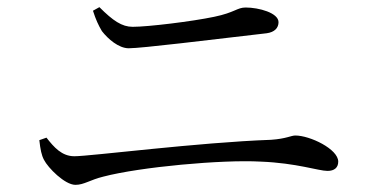

<svg xmlns="http://www.w3.org/2000/svg" viewBox="-20 -626 1040 537"><path d="M759 -564C759 -590 704 -605 667 -605C643 -605 637 -591 579 -579C517 -566 394 -551 351 -551C321 -551 296 -568 258 -606L240 -596C248 -571 255 -556 265 -539C282 -517 312 -491 340 -491C376 -491 562 -514 726 -533C748 -536 759 -548 759 -564ZM103 -179C114 -157 161 -109 191 -109C215 -109 232 -123 269 -132C372 -159 601 -180 709 -174C810 -170 871 -148 896 -148C915 -148 926 -157 926 -174C926 -209 847 -247 806 -247C794 -247 781 -238 738 -235C538 -228 232 -189 188 -189C153 -189 131 -214 110 -241L90 -234C93 -208 96 -192 103 -179Z"/></svg>

Font: Noto Serif CJK JP
Style: Regular
Weight: 400
Designer: Ryoko NISHIZUKA 西塚涼子 (kana & ideographs); Frank Grießhammer (Latin, Greek & Cyrillic); Wenlong ZHANG 张文龙 (bopomofo); San
Foundry: Adobe Systems Incorporated
Version: Version 1.000;PS 1;hotconv 16.6.53;makeotf.lib2.5.65590